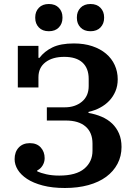

<svg xmlns="http://www.w3.org/2000/svg" viewBox="-20 -927 676 959"><path d="M304 12Q241 12 193.5 -0.5Q146 -13 115 -33.5Q84 -54 68.5 -79.5Q53 -105 53 -132Q53 -168 73.5 -190Q94 -212 129 -212Q164 -212 183.5 -190.5Q203 -169 203 -137Q203 -117 192.5 -100Q182 -83 166 -76V-71Q183 -63 211.5 -56.5Q240 -50 276 -50Q360 -50 401 -84.5Q442 -119 442 -174V-210Q442 -265 407.5 -295Q373 -325 309 -325H214V-391H304Q355 -391 389 -419Q423 -447 423 -497V-533Q423 -586 392 -614.5Q361 -643 301 -643Q242 -643 207 -616Q172 -589 172 -541V-490H69V-698H172V-638H177Q202 -671 242.5 -690.5Q283 -710 349 -710Q400 -710 440.5 -696.5Q481 -683 509.5 -659Q538 -635 553 -602Q568 -569 568 -531Q568 -498 556.5 -471Q545 -444 525.5 -423.5Q506 -403 479.5 -389Q453 -375 422 -368V-363Q457 -357 487.5 -344Q518 -331 540 -310Q562 -289 574.5 -260Q587 -231 587 -193Q587 -147 567 -109Q547 -71 510.5 -44Q474 -17 421.5 -2.5Q369 12 304 12ZM224 -771Q192 -771 174 -790Q156 -809 156 -837V-841Q156 -869 174 -888Q192 -907 224 -907Q256 -907 274 -888Q292 -869 292 -841V-837Q292 -809 274 -790Q256 -771 224 -771ZM432 -771Q400 -771 382 -790Q364 -809 364 -837V-841Q364 -869 382 -888Q400 -907 432 -907Q464 -907 482 -888Q500 -869 500 -841V-837Q500 -809 482 -790Q464 -771 432 -771Z"/></svg>

Font: IBM Plex Serif SmBld
Style: Regular
Weight: 600
Designer: Mike Abbink, Paul van der Laan, Pieter van Rosmalen
Foundry: Bold Monday
Version: Version 3.001